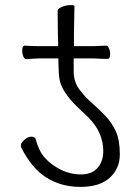

<svg xmlns="http://www.w3.org/2000/svg" viewBox="-20 -728 540 753"><path d="M137 -499 113 -498 83 -496H82Q76 -496 71.5 -506.5Q67 -517 67 -530Q67 -549 78 -549Q108 -547 137 -547H208V-565L207 -598L206 -686Q206 -694 223 -701Q240 -708 256 -708Q272 -708 272 -704L270 -598V-547H346Q358 -547 396 -549H397Q402 -549 407 -539Q412 -529 412 -516Q412 -497 402 -497Q380 -497 346 -499H269V-449Q269 -407 291 -377.5Q313 -348 340 -324.5Q367 -301 392.5 -274.5Q418 -248 434 -213.5Q450 -179 450 -123Q450 -67 410.5 -31Q371 5 295.5 5Q220 5 162 -31.5Q104 -68 63 -150Q62 -152 62 -159.5Q62 -167 75.5 -179.5Q89 -192 103 -192Q117 -192 120 -182Q132 -136 156 -109Q180 -82 217.5 -63Q255 -44 298 -44Q341 -44 363 -70Q385 -96 385 -135Q385 -209 327 -267L278 -314Q254 -337 235.5 -365Q217 -393 213 -419Q210 -437 209 -484V-499Z"/></svg>

Font: Moon Stars Kai HW Light
Style: Regular
Weight: 300
Designer: GuiWonder
Version: Version 1.101